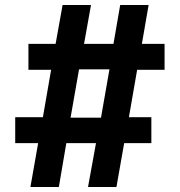

<svg xmlns="http://www.w3.org/2000/svg" viewBox="-20 -750 721 770"><path d="M133 -176H41V-280H152L185 -470H94V-574H203L231 -730H345L317 -574H435L462 -730H576L549 -574H640V-470H530L497 -280H587V-176H478L447 0H333L365 -176H246L216 0H102ZM385 -278 419 -472H297L263 -278Z"/></svg>

Font: Enso SemiBold
Style: Regular
Weight: 600
Designer: Coji Morishita
Foundry: UNDERFOREST DESIGN
Version: Version 1.000